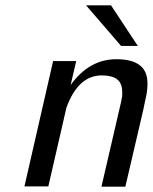

<svg xmlns="http://www.w3.org/2000/svg" viewBox="-20 -702 575 723"><path d="M304 -682H398L499 -529H436ZM72 0 180 -472H267L246 -382Q316 -479 418 -479Q531 -479 535 -396Q536 -382 534.5 -367.5Q533 -353 531 -343Q529 -333 525 -315Q521 -297 519 -286Q491 -168 452 1H362L435 -314Q439 -333 440 -339Q442 -372 434 -387Q420 -418 363 -418Q274 -418 230 -296L162 0Z"/></svg>

Font: Coval
Style: Book Italic
Weight: 350
Foundry: Context Ltd
Version: Version 001.000